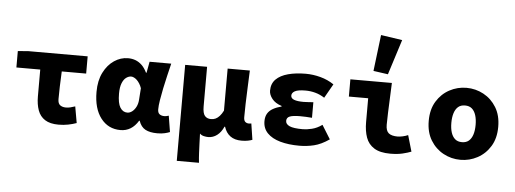

<svg xmlns="http://www.w3.org/2000/svg" viewBox="-60 -1013 3720 1387"><g transform="rotate(5 1800.0 -319.0)"><path d="M386 12Q324 12 287.5 -11.5Q251 -35 235.5 -78Q220 -121 220 -178V-373H47V-492L122 -498H553V-373H376Q373 -316 371.5 -262.5Q370 -209 370 -172Q370 -140 386.5 -128Q403 -116 428 -116Q444 -116 459 -119.5Q474 -123 495 -130L516 -11Q488 -1 455.5 5.5Q423 12 386 12Z M835 12Q746 12 692.5 -57.5Q639 -127 639 -248Q639 -330 668.5 -388.5Q698 -447 745 -478.5Q792 -510 845 -510Q874 -510 898.5 -501Q923 -492 944.5 -472Q966 -452 983 -417H987L1002 -498H1159Q1149 -456 1137.5 -408.5Q1126 -361 1116.5 -314.5Q1107 -268 1100.5 -228Q1094 -188 1094 -161Q1094 -136 1107.5 -126Q1121 -116 1142 -116Q1149 -116 1157 -117.5Q1165 -119 1174 -122L1193 -5Q1179 1 1156 6.5Q1133 12 1102 12Q1048 12 1015.5 -5.5Q983 -23 968 -67H964Q916 12 835 12ZM873 -118Q892 -118 909 -131.5Q926 -145 937 -167Q948 -189 950 -217L956 -302Q950 -320 940.5 -335Q931 -350 921 -359.5Q911 -369 900 -374.5Q889 -380 879 -380Q861 -380 843 -367Q825 -354 813.5 -325Q802 -296 802 -250Q802 -180 821.5 -149Q841 -118 873 -118Z M1260 198V-498H1419V-211Q1419 -161 1435 -142.5Q1451 -124 1480 -124Q1498 -124 1513 -131Q1528 -138 1542 -153.5Q1556 -169 1568 -193V-498H1729Q1727 -442 1724 -377.5Q1721 -313 1719.5 -255Q1718 -197 1718 -159Q1718 -135 1728.5 -125.5Q1739 -116 1755 -116Q1760 -116 1763.5 -116.5Q1767 -117 1773 -118L1791 -1Q1779 4 1759 8Q1739 12 1713 12Q1663 12 1631.5 -11Q1600 -34 1586 -78H1582Q1564 -37 1535 -15Q1506 7 1471 7Q1456 7 1439 3Q1422 -1 1410 -13Q1411 24 1412.5 59Q1414 94 1415.5 128Q1417 162 1421 198Z M2132 12Q2053 12 1993 -5Q1933 -22 1899.5 -56.5Q1866 -91 1866 -143Q1866 -176 1879.5 -198.5Q1893 -221 1919 -235.5Q1945 -250 1980 -259V-263Q1933 -278 1910 -307.5Q1887 -337 1887 -366Q1887 -417 1918.5 -448.5Q1950 -480 2006 -495Q2062 -510 2134 -510Q2187 -510 2241 -495.5Q2295 -481 2339 -451L2281 -349Q2249 -370 2214 -379.5Q2179 -389 2143 -389Q2088 -389 2065.5 -376.5Q2043 -364 2043 -344Q2043 -324 2066.5 -315Q2090 -306 2135 -306Q2151 -306 2170 -307.5Q2189 -309 2206 -310V-197Q2184 -199 2161.5 -200Q2139 -201 2119 -201Q2069 -201 2045.5 -192Q2022 -183 2022 -159Q2022 -135 2050.5 -122Q2079 -109 2147 -109Q2175 -109 2212.5 -118Q2250 -127 2286 -153L2348 -53Q2290 -13 2238 -0.5Q2186 12 2132 12Z M2791 12Q2717 12 2674.5 -14.5Q2632 -41 2615 -88.5Q2598 -136 2598 -200V-373H2458V-498H2759Q2757 -447 2754.5 -389.5Q2752 -332 2750 -280Q2748 -228 2748 -194Q2748 -150 2769 -133Q2790 -116 2834 -116Q2848 -116 2869.5 -120.5Q2891 -125 2909 -133L2943 -16Q2918 -6 2880.5 3Q2843 12 2791 12ZM2725 -558 2619 -573 2651 -836 2806 -813Z M3300 12Q3234 12 3176.5 -19Q3119 -50 3083.5 -108Q3048 -166 3048 -249Q3048 -332 3083.5 -390Q3119 -448 3176.5 -479Q3234 -510 3300 -510Q3366 -510 3423.5 -479Q3481 -448 3516.5 -390Q3552 -332 3552 -249Q3552 -166 3516.5 -108Q3481 -50 3423.5 -19Q3366 12 3300 12ZM3300 -116Q3331 -116 3350 -132.5Q3369 -149 3378.5 -178.5Q3388 -208 3388 -249Q3388 -289 3378.5 -319Q3369 -349 3350 -365.5Q3331 -382 3300 -382Q3269 -382 3250 -365.5Q3231 -349 3221.5 -319Q3212 -289 3212 -249Q3212 -208 3221.5 -178.5Q3231 -149 3250 -132.5Q3269 -116 3300 -116Z"/></g></svg>

Font: Source Code Pro ExtraBold
Style: Regular
Weight: 800
Monospace: yes
Designer: Paul D. Hunt, Teo Tuominen
Foundry: Adobe Systems Incorporated
Version: Version 1.018;hotconv 1.0.116;makeotfexe 2.5.65601